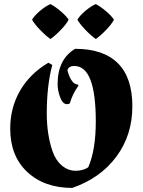

<svg xmlns="http://www.w3.org/2000/svg" viewBox="-20 -905 698 940"><path d="M334 15Q197 15 113.5 -63Q30 -141 30 -275Q30 -378 78.5 -461.5Q127 -545 217 -598L236 -587Q209 -487 209 -349Q209 -247 237 -165Q252 -121 282.5 -95Q313 -69 350 -69Q387 -69 412 -86Q449 -171 449 -310Q449 -582 344 -582Q316 -582 310 -561Q329 -491 362 -491L364 -485Q335 -446 322 -399Q315 -395 308 -395Q287 -395 274.5 -428.5Q262 -462 262 -493Q262 -615 348 -666Q486 -666 557 -595.5Q628 -525 628 -384.5Q628 -244 550 -138.5Q472 -33 334 15ZM316 -809Q306 -788 277.5 -758.5Q249 -729 227 -714Q205 -729 176.5 -758.5Q148 -788 137 -809Q149 -829 175.5 -851.5Q202 -874 227 -885Q250 -873 276.5 -850.5Q303 -828 316 -809ZM538 -809Q528 -788 499.5 -758.5Q471 -729 449 -714Q427 -729 398.5 -758.5Q370 -788 359 -809Q371 -829 397.5 -851.5Q424 -874 449 -885Q472 -873 498.5 -850.5Q525 -828 538 -809Z"/></svg>

Font: Almendra SC
Style: Bold
Weight: 700
Designer: Ana Sanfelippo
Foundry: Ana Sanfelippo
Version: Version 1.003